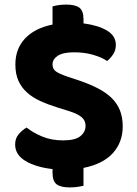

<svg xmlns="http://www.w3.org/2000/svg" viewBox="-20 -723 597 837"><path d="M255 -111Q308 -111 330.5 -129.5Q353 -148 353 -174Q353 -198 335.5 -212.5Q318 -227 283 -238L232 -254Q190 -267 156 -282.5Q122 -298 98 -319.5Q74 -341 60.5 -370.5Q47 -400 47 -442Q47 -510 89 -555Q131 -600 209 -616V-695Q218 -698 234 -700.5Q250 -703 269 -703Q308 -703 326 -689.5Q344 -676 344 -639V-621Q407 -613 446 -590Q485 -567 485 -527Q485 -504 473.5 -486.5Q462 -469 447 -457Q424 -473 386 -484Q348 -495 303 -495Q255 -495 232 -480Q209 -465 209 -442Q209 -422 224 -411.5Q239 -401 271 -390L325 -372Q372 -356 407.5 -337.5Q443 -319 467 -295.5Q491 -272 503 -241.5Q515 -211 515 -172Q515 -103 472 -55.5Q429 -8 344 9V87Q336 89 319.5 91.5Q303 94 284 94Q245 94 227 80.5Q209 67 209 30V14Q137 6 91.5 -21Q46 -48 46 -93Q46 -120 61.5 -138Q77 -156 96 -167Q123 -145 163.5 -128Q204 -111 255 -111Z"/></svg>

Font: Baloo 2
Style: Bold
Weight: 700
Designer: Sarang Kulkarni and Ek Type
Foundry: Ek Type
Version: Version 1.640;hotconv 1.0.111;makeotfexe 2.5.65597; ttfautoh